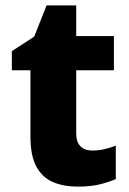

<svg xmlns="http://www.w3.org/2000/svg" viewBox="-20 -683 479 713"><path d="M322 -124Q346 -124 367.5 -129Q389 -134 410 -142V-18Q382 -6 349 2Q316 10 269 10Q217 10 177.5 -6.5Q138 -23 115.5 -63.5Q93 -104 93 -177V-422H24V-493L107 -547L153 -663H263V-549H403V-422H263V-187Q263 -156 278.5 -140Q294 -124 322 -124Z"/></svg>

Font: Noto Sans Cherokee ExtraBold
Style: Regular
Weight: 800
Designer: Monotype Design Team
Foundry: Monotype Imaging Inc.
Version: Version 2.001; ttfautohint (v1.8.4.7-5d5b)